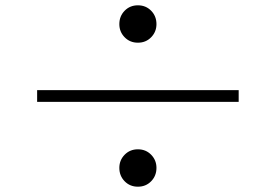

<svg xmlns="http://www.w3.org/2000/svg" viewBox="-20 -730 1040 724"><path d="M430 -639Q430 -669 450 -689.5Q470 -710 500 -710Q530 -710 550 -689.5Q570 -669 570 -639Q570 -610 550 -589.5Q530 -569 500 -569Q470 -569 450 -589.5Q430 -610 430 -639ZM880 -346H120V-390H880ZM430 -97Q430 -126 450 -146.5Q470 -167 500 -167Q530 -167 550 -146.5Q570 -126 570 -97Q570 -67 550 -46.5Q530 -26 500 -26Q470 -26 450 -46.5Q430 -67 430 -97Z"/></svg>

Font: Noto Serif KR ExtraLight Medium
Style: Regular
Weight: 500
Version: Version 2.002-H1;hotconv 1.1.0;makeotfexe 2.6.0